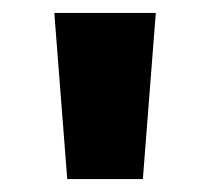

<svg xmlns="http://www.w3.org/2000/svg" viewBox="-20 -819 325 297"><path d="M221 -799 201 -542H84L64 -799Z"/></svg>

Font: Noto Sans Sinhala UI ExtraBold
Style: Regular
Weight: 800
Designer: Jelle Bosma - Monotype Design Team
Foundry: Monotype Imaging Inc.
Version: Version 2.006; ttfautohint (v1.8.4.7-5d5b)